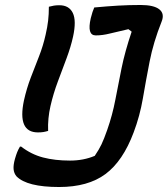

<svg xmlns="http://www.w3.org/2000/svg" viewBox="-20 -730 673 770"><path d="M261 -86Q315 -86 360 -105Q377 -130 387 -151Q397 -172 410 -209Q431 -269 442.5 -329.5Q454 -390 467.5 -456.5Q481 -523 508 -603L495 -613Q450 -603 420.5 -595.5Q391 -588 364 -588Q328 -588 344 -657Q351 -685 358 -700Q412 -705 454.5 -707.5Q497 -710 544 -710Q597 -710 619 -692.5Q641 -675 628 -643Q595 -560 580 -483Q565 -406 553 -335.5Q541 -265 516 -199Q473 -84 403 -32Q333 20 217 20Q88 20 46 -23Q36 -35 34.5 -51.5Q33 -68 40 -93Q45 -110 49 -120Q53 -130 60 -142H65Q105 -111 152.5 -98.5Q200 -86 261 -86ZM176 -703Q187 -706 196.5 -707.5Q206 -709 218 -709Q257 -709 272 -678Q287 -647 273 -583Q264 -542 247 -496.5Q230 -451 212 -403Q194 -355 182.5 -305Q171 -255 173 -205Q163 -202 154 -200.5Q145 -199 132 -199Q49 -199 76 -327Q87 -376 103.5 -419Q120 -462 136.5 -504Q153 -546 163 -591Q170 -621 173 -647Q176 -673 176 -703Z"/></svg>

Font: Recursive Mn Csl St Med
Style: Italic
Weight: 500
Italic angle: -15°
Monospace: yes
Version: Version 1.079;hotconv 1.0.112;makeotfexe 2.5.65598; ttfautoh